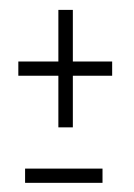

<svg xmlns="http://www.w3.org/2000/svg" viewBox="-20 -476 278 398"><path d="M101 -212H131V-319H212.5V-348.5H131V-455.5H101V-348.5H18V-319H101ZM32 -97H192.5V-126.5H32Z"/></svg>

Font: Anybody UltraCondensed Thin ExtraLight
Style: Regular
Weight: 250
Version: Version 1.111